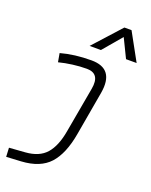

<svg xmlns="http://www.w3.org/2000/svg" viewBox="-184 -890 958 1221"><g transform="rotate(20 295.0 -280.0)"><path d="M14.2 234.4 11.2 173.8 118.7 166Q211.4 159.2 257.8 106.4Q304.2 53.7 322.3 -49.8L377.4 -358.4Q397 -467.3 305.2 -467.3Q258.3 -467.3 210 -460.9Q161.6 -454.6 118.2 -443.4L107.9 -502Q200.7 -527.8 314.5 -527.8Q472.2 -527.8 442.4 -354.5L390.1 -55.7Q365.7 83.5 303 152.6Q240.2 221.7 113.3 229ZM487.8 -795.4 589.8 -609.9H518.1L456.1 -737.3L348.1 -609.9H271.5L439.5 -795.4Z"/></g></svg>

Font: Cascadia Mono Light
Style: Italic
Weight: 300
Italic angle: -10°
Monospace: yes
Designer: Aaron Bell
Foundry: Saja Typeworks
Version: Version 2404.023; ttfautohint (v1.8.4)